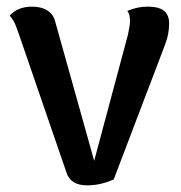

<svg xmlns="http://www.w3.org/2000/svg" viewBox="-20 -545 545 579"><path d="M490 -474Q490 -442 478 -411L323 -4Q283 14 243 14Q192 14 180 -26L38 -439Q37 -441 29.5 -462.5Q22 -484 9 -498Q34 -525 77 -525Q105 -525 123.5 -513Q142 -501 147 -478L264 -60L366 -441Q372 -469 372 -482Q372 -502 364 -512Q394 -525 425 -525Q459 -525 474.5 -512.5Q490 -500 490 -474Z"/></svg>

Font: Arima Madurai ExtraBold
Style: Regular
Weight: 800
Designer: Joana Correia and Natanael Gama
Foundry: NDISCOVER
Version: Version 1.019